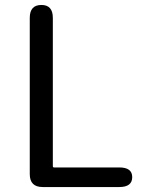

<svg xmlns="http://www.w3.org/2000/svg" viewBox="-20 -754 583 774"><path d="M152 0Q100 0 100 -52V-682Q100 -734 147 -734Q193 -734 193 -682V-84Q193 -79 198 -79H461Q513 -79 513 -40Q513 0 461 0Z"/></svg>

Font: Resource Han Rounded HK
Style: Regular
Weight: 400
Designer: Cyano Hao (round all glyphs); Ryoko NISHIZUKA  (kana, bopomofo & ideographs); Paul D. Hunt (Latin, Greek & Cyrillic); Sa
Foundry: Cyano Hao
Version: 0.990